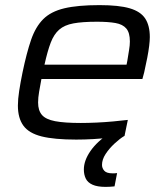

<svg xmlns="http://www.w3.org/2000/svg" viewBox="-20 -538 656 751"><path d="M278 8Q192 8 142.5 -4.5Q93 -17 71.5 -46.5Q50 -76 50 -125Q50 -150 55 -182.5Q60 -215 68 -254Q84 -331 101.5 -382Q119 -433 149 -463Q179 -493 231.5 -505.5Q284 -518 369 -518Q445 -518 487.5 -505.5Q530 -493 548 -465.5Q566 -438 566 -393Q566 -379 563.5 -358.5Q561 -338 556 -312Q551 -286 544 -255L537 -229H142Q137 -202 133 -179Q129 -156 129 -137Q129 -106 144 -88.5Q159 -71 195.5 -64Q232 -57 296 -57Q324 -57 357 -58.5Q390 -60 422.5 -63Q455 -66 480 -69L467 -6Q445 -2 412.5 1Q380 4 345.5 6Q311 8 278 8ZM154 -285H475L478 -300Q482 -326 485 -343.5Q488 -361 488 -376Q488 -410 474 -426.5Q460 -443 431.5 -448Q403 -453 359 -453Q302 -453 267 -446.5Q232 -440 211.5 -422Q191 -404 178.5 -371.5Q166 -339 154 -285ZM393 193Q361 193 342 184.5Q323 176 315.5 160.5Q308 145 308 125Q308 90 334 52.5Q360 15 409 -17L466 -6Q449 4 428 23.5Q407 43 393 64.5Q379 86 379 107Q379 120 388 130Q397 140 420 140Q424 140 427.5 140Q431 140 438 139L428 191Q419 192 410 192.5Q401 193 393 193Z"/></svg>

Font: Saira Expanded
Style: Italic
Weight: 400
Width: 7
Italic angle: -12°
Designer: Hector Gatti with collaboration of the Omnibus-Type team
Foundry: Omnibus-Type
Version: Version 1.101